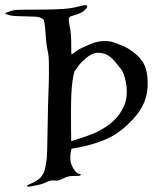

<svg xmlns="http://www.w3.org/2000/svg" viewBox="-110 -588 611 736"><path d="M456.1 -268.1Q456.1 -236.8 448.2 -211.2Q440.4 -185.5 424.1 -161.6Q407.7 -137.7 383.5 -114.3Q359.4 -90.8 332.3 -73.2Q305.2 -55.7 261 -40.8Q216.8 -25.9 164.1 -18.1Q153.8 24.4 167 50.3Q171.9 59.6 178 67.4Q184.1 75.2 192.4 77.9Q200.7 80.6 200.7 82.3Q200.7 84 198.5 84Q196.3 84 196.3 85.2Q196.3 86.4 178 86.4Q159.7 86.4 153.3 88.1Q147 89.8 144.3 90.6Q141.6 91.3 126.5 98.9Q111.3 106.4 98.6 104Q85.9 101.6 69.6 109.6Q53.2 117.7 33.9 121.3Q14.6 125 8.3 126.5Q2 127.9 -1.2 127.9Q-4.4 127.9 -5.4 125Q-6.3 122.1 -1 120.1Q34.7 105.5 47.6 90.1Q60.5 74.7 64.5 50.3Q68.4 25.9 69.6 16.6Q70.8 7.3 72.5 -97.2Q74.2 -201.7 75.9 -237.5Q77.6 -273.4 77.6 -314.5Q77.6 -355.5 76.7 -367.7Q75.7 -379.9 71.3 -400.4Q66.9 -420.9 64.2 -465.8Q61.5 -510.7 54.9 -514.9Q48.3 -519 40 -522Q31.7 -524.9 -15.4 -525.4Q-62.5 -525.9 -73.5 -529.8Q-84.5 -533.7 -87.2 -533.7Q-89.8 -533.7 -89.8 -534.7Q-89.8 -538.1 -86.2 -539.3Q-82.5 -540.5 -74.7 -543.7Q-66.9 -546.9 -55.2 -549.1Q-43.5 -551.3 49.6 -551.3Q142.6 -551.3 177.5 -559.8Q212.4 -568.4 213.9 -568.4Q224.6 -568.4 224.6 -563.2Q224.6 -558.1 213.6 -548.1Q202.6 -538.1 181.4 -531.7Q160.2 -525.4 158.2 -523.9Q149.9 -518.1 156.7 -490.2Q163.6 -462.4 163.1 -408.7Q163.1 -379.4 164.1 -379.4Q165.5 -378.9 166.7 -380.4Q168 -381.8 175.3 -386.7Q182.6 -391.6 187.3 -395.3Q191.9 -398.9 213.4 -408.9Q234.9 -418.9 251.7 -424.6Q268.6 -430.2 292.5 -430.7Q311 -430.7 325 -425.8Q338.9 -420.9 359.9 -412.6Q380.9 -404.3 406.7 -383.8Q432.6 -363.3 444.3 -337.4Q456.1 -311.5 456.1 -268.1ZM376 -236.8Q376 -264.2 368.4 -290.3Q360.8 -316.4 350.8 -327.4Q340.8 -338.4 334.5 -347.2Q328.1 -356 316.7 -366.2Q305.2 -376.5 292.7 -381.1Q280.3 -385.7 265.6 -385.7Q251 -385.7 235.6 -376.5Q220.2 -367.2 206.1 -353Q191.9 -338.9 187.3 -330.8Q182.6 -322.8 177.7 -317.6Q172.9 -312.5 167.5 -273.9Q162.1 -235.4 162.1 -156.7Q162.1 -78.1 163.1 -46.9Q212.4 -62 241.9 -73.5Q271.5 -85 300 -104.7Q328.6 -124.5 344.7 -146.5Q360.8 -168.5 368.4 -189Q376 -209.5 376 -236.8Z"/></svg>

Font: Eadui
Style: Medium
Weight: 500
Designer: Peter S. Baker
Version: Version 1.1